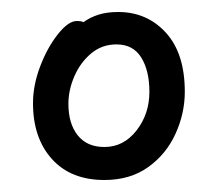

<svg xmlns="http://www.w3.org/2000/svg" viewBox="-20 -768 360 320"><path d="M119 -731Q130 -739 144 -743.5Q158 -748 177 -748Q225 -748 256.5 -713.5Q288 -679 288 -615Q288 -579 272.5 -545Q257 -511 227 -489.5Q197 -468 154 -468Q98 -468 66.5 -503Q35 -538 35 -596Q35 -626 47 -657.5Q59 -689 76.5 -711Q94 -733 108 -733Q116 -733 119 -731ZM154 -523Q186 -523 207.5 -550.5Q229 -578 229 -615Q229 -650 215.5 -672Q202 -694 174 -694Q150 -694 132 -679Q114 -664 104 -641Q94 -618 94 -595Q94 -562 109.5 -542.5Q125 -523 154 -523Z"/></svg>

Font: Moon Stars Kai HW
Style: Regular
Weight: 400
Designer: GuiWonder
Version: Version 1.101